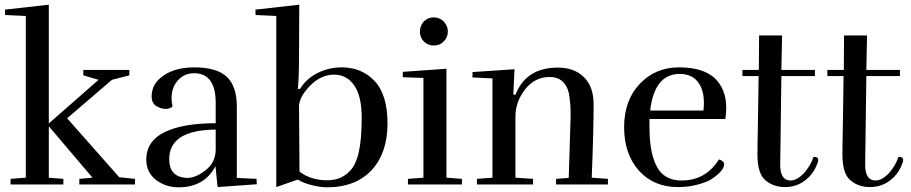

<svg xmlns="http://www.w3.org/2000/svg" viewBox="-20 -786 3883 818"><path d="M531 -488H335V-465L400 -446L188 -260V-766L1 -745L2 -722L90 -718V-29L25 -24V0H250V-24L188 -29V-248L374 -29L318 -24V0H555V-24L488 -31L266 -282L457 -446L531 -465Z M777 -28Q766 -28 754 -31Q701 -43 701 -108Q701 -232 899 -234V-148Q898 -93 856 -61Q815 -28 777 -28ZM603 -108Q603 -52 644 -20Q685 12 741 12Q851 12 898 -78L907 11L1074 -1L1073 -24L989 -28V-331Q989 -419 946 -459Q903 -499 808 -499Q712 -499 659 -450Q626 -420 626 -374Q626 -340 658 -328Q672 -322 687 -322Q702 -322 715 -332Q711 -349 711 -368Q711 -407 731 -435Q759 -474 807 -474Q899 -474 899 -347V-261Q759 -261 681 -223Q605 -186 603 -108Z M1484 -74Q1468 -50 1441 -34Q1413 -18 1375 -18Q1303 -18 1256 -55L1254 -333Q1254 -372 1301 -421Q1348 -468 1403 -468Q1458 -468 1490 -421Q1521 -375 1521 -284Q1521 -191 1508 -135Q1499 -98 1484 -74ZM1254 -552 1255 -766 1068 -745 1069 -722 1157 -718V11L1249 -21Q1272 -6 1309 3Q1345 12 1373 12Q1496 12 1564 -62Q1631 -135 1631 -260Q1631 -383 1575 -442Q1520 -499 1436 -499Q1381 -499 1333 -475Q1285 -451 1258 -407H1249Q1254 -455 1254 -552Z M1829 -592Q1854 -592 1871 -610Q1888 -627 1888 -652Q1888 -675 1871 -694Q1853 -712 1828 -712Q1803 -712 1786 -695Q1769 -676 1769 -652Q1769 -626 1786 -609Q1803 -592 1829 -592ZM1718 -24V0H1948V-24L1882 -29V-493L1696 -480V-457L1784 -454V-29Z M2357 -498Q2221 -498 2176 -382L2167 -383L2172 -491L1993 -479V-456L2078 -452V-29L2012 -24V0H2251V-24L2176 -29V-290Q2176 -352 2217 -405Q2258 -458 2322 -458Q2369 -458 2391 -421Q2401 -405 2405 -381Q2407 -368 2410 -338Q2411 -326 2411 -287Q2411 -270 2403 -28L2349 -24V0H2570V-24L2501 -29Q2509 -226 2509 -342Q2509 -418 2467 -458Q2426 -498 2357 -498Z M2639 -244Q2639 -130 2702 -59Q2765 11 2868 11Q2917 11 2957 -1Q2996 -11 3019 -28Q3065 -61 3065 -86Q3065 -100 3043 -107Q2987 -17 2884 -17Q2810 -17 2779 -75Q2747 -133 2747 -244V-279H3070Q3074 -300 3074 -327Q3074 -407 3024 -454Q2974 -499 2873 -499Q2772 -499 2706 -429Q2639 -359 2639 -244ZM2876 -471Q2934 -471 2960 -427Q2979 -395 2979 -348Q2979 -337 2977 -315H2750Q2768 -471 2876 -471Z M3412 -19Q3448 -46 3465 -97Q3466 -100 3466 -104Q3466 -118 3446 -118Q3434 -81 3405 -48Q3375 -17 3348 -17Q3304 -17 3304 -84Q3304 -104 3309 -462H3452V-488H3309L3312 -635H3214L3213 -488H3143V-462H3212Q3211 -376 3209.5 -291.5Q3208 -207 3207.5 -171Q3207 -135 3207 -129Q3207 -46 3241 -18Q3275 11 3324 11Q3375 11 3412 -19Z M3774 -19Q3810 -46 3827 -97Q3828 -100 3828 -104Q3828 -118 3808 -118Q3796 -81 3767 -48Q3737 -17 3710 -17Q3666 -17 3666 -84Q3666 -104 3671 -462H3814V-488H3671L3674 -635H3576L3575 -488H3505V-462H3574Q3573 -376 3571.5 -291.5Q3570 -207 3569.5 -171Q3569 -135 3569 -129Q3569 -46 3603 -18Q3637 11 3686 11Q3737 11 3774 -19Z"/></svg>

Font: Rufina
Style: Regular
Weight: 400
Designer: Martin Sommaruga
Foundry: Martin Sommaruga
Version: Version